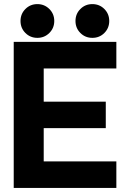

<svg xmlns="http://www.w3.org/2000/svg" viewBox="-20 -930 644 950"><path d="M503.4 -426.8V-295.9H196.3V-131.3H555.7V0H47.9V-722.7H555.7V-591.3H196.3V-426.8ZM353.5 -826.2Q353.5 -861.3 377.7 -885.5Q401.9 -909.7 437 -909.7Q472.2 -909.7 496.3 -885.5Q520.5 -861.3 520.5 -826.2Q520.5 -791 496.3 -766.8Q472.2 -742.7 437 -742.7Q401.9 -742.7 377.7 -766.8Q353.5 -791 353.5 -826.2ZM81.5 -826.2Q81.5 -861.3 105.7 -885.5Q129.9 -909.7 165 -909.7Q199.7 -909.7 224.1 -885.5Q248.5 -861.3 248.5 -826.2Q248.5 -791 224.1 -766.8Q199.7 -742.7 165 -742.7Q129.9 -742.7 105.7 -766.8Q81.5 -791 81.5 -826.2Z"/></svg>

Font: Giphurs
Style: Bold
Weight: 700
Version: Version 0.920; ttfautohint (v1.8.4.7-5d5b)